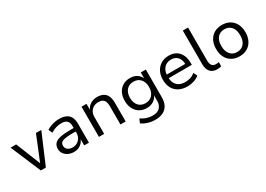

<svg xmlns="http://www.w3.org/2000/svg" viewBox="-0 -1607 3740 2698"><g transform="rotate(-30 1869.5 -258.0)"><path d="M224 0 16 -490H107L274 -74H259L428 -490H515L306 0Z M761 9Q710 9 669.5 -10.5Q629 -30 605.5 -64Q582 -98 582 -140Q582 -195 611.5 -227Q641 -259 706 -272.5Q771 -286 878 -286H936V-229H881Q821 -229 780 -225Q739 -221 714 -211.5Q689 -202 678 -186Q667 -170 667 -145Q667 -104 697 -80Q727 -56 776 -56Q818 -56 850.5 -75.5Q883 -95 902.5 -128Q922 -161 922 -202V-316Q922 -376 893 -403.5Q864 -431 803 -431Q760 -431 717.5 -418.5Q675 -406 630 -378L602 -440Q630 -459 664.5 -472Q699 -485 736 -492Q773 -499 808 -499Q872 -499 915.5 -479Q959 -459 982 -417Q1005 -375 1005 -309V0H928V-111H932Q921 -76 897.5 -49Q874 -22 839.5 -6.5Q805 9 761 9Z M1167 0V-490H1248V-382H1243Q1265 -439 1313 -469Q1361 -499 1422 -499Q1482 -499 1521.5 -478Q1561 -457 1581 -413.5Q1601 -370 1601 -304V0H1516V-299Q1516 -341 1504.5 -370Q1493 -399 1468 -413.5Q1443 -428 1403 -428Q1358 -428 1324 -408.5Q1290 -389 1271 -355Q1252 -321 1252 -277V0Z M1978 189Q1917 189 1860.5 172Q1804 155 1761 123L1789 59Q1818 79 1848.5 92.5Q1879 106 1910.5 112.5Q1942 119 1975 119Q2050 119 2089.5 80Q2129 41 2129 -30V-132H2133Q2117 -78 2069 -45.5Q2021 -13 1958 -13Q1890 -13 1839.5 -43.5Q1789 -74 1761.5 -129Q1734 -184 1734 -256Q1734 -329 1761.5 -384Q1789 -439 1839.5 -469Q1890 -499 1958 -499Q2022 -499 2070 -466.5Q2118 -434 2134 -378H2129V-490H2211V-40Q2211 33 2184 84.5Q2157 136 2105 162.5Q2053 189 1978 189ZM1973 -82Q2044 -82 2086 -129.5Q2128 -177 2128 -256Q2128 -336 2086 -383Q2044 -430 1973 -430Q1902 -430 1860.5 -383Q1819 -336 1819 -256Q1819 -177 1860.5 -129.5Q1902 -82 1973 -82Z M2604 9Q2524 9 2466 -21.5Q2408 -52 2377 -109Q2346 -166 2346 -245Q2346 -320 2375.5 -377Q2405 -434 2459 -466.5Q2513 -499 2585 -499Q2655 -499 2703.5 -469Q2752 -439 2778 -384.5Q2804 -330 2804 -254V-224H2410V-282H2748L2731 -266Q2731 -346 2694 -390.5Q2657 -435 2586 -435Q2537 -435 2501.5 -412.5Q2466 -390 2447 -349.5Q2428 -309 2428 -254V-246Q2428 -185 2448.5 -144Q2469 -103 2509 -81.5Q2549 -60 2605 -60Q2647 -60 2688 -72.5Q2729 -85 2766 -115L2795 -55Q2759 -24 2707.5 -7.5Q2656 9 2604 9Z M3085 9Q3012 9 2973.5 -34Q2935 -77 2935 -156V-705H3020V-163Q3020 -131 3029.5 -108Q3039 -85 3057 -74Q3075 -63 3101 -63Q3114 -63 3126.5 -64Q3139 -65 3152 -69L3151 0Q3135 4 3119 6.5Q3103 9 3085 9Z M3448 9Q3375 9 3321.5 -22.5Q3268 -54 3239 -111Q3210 -168 3210 -246Q3210 -323 3239 -379.5Q3268 -436 3321.5 -467.5Q3375 -499 3448 -499Q3521 -499 3574.5 -467.5Q3628 -436 3657 -379.5Q3686 -323 3686 -246Q3686 -168 3657 -111Q3628 -54 3574.5 -22.5Q3521 9 3448 9ZM3448 -61Q3519 -61 3560 -110Q3601 -159 3601 -246Q3601 -333 3560 -381Q3519 -429 3448 -429Q3377 -429 3336 -381Q3295 -333 3295 -246Q3295 -159 3336.5 -110Q3378 -61 3448 -61Z"/></g></svg>

Font: Nunito Sans 10pt
Style: Regular
Weight: 400
Designer: Vernon Adams
Foundry: Vernon Adams
Version: Version 3.101;gftools[0.9.27]